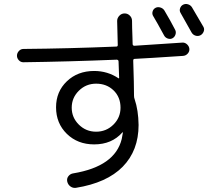

<svg xmlns="http://www.w3.org/2000/svg" viewBox="-20 -863 1040 945"><path d="M573.2 -333Q573.2 -384.8 539.1 -418Q504.9 -451.2 453.1 -451.2Q403.3 -451.2 368.2 -416.5Q333 -381.8 333 -333Q333 -284.2 368.2 -249.5Q403.3 -214.8 453.1 -214.8Q502.9 -214.8 538.1 -249.5Q573.2 -284.2 573.2 -333ZM877 -653.3Q890.6 -654.3 900.9 -644.5Q911.1 -634.8 912.1 -622.1Q913.1 -609.4 903.8 -599.1Q894.5 -588.9 880.9 -587.9Q705.1 -576.2 642.6 -573.2Q635.7 -573.2 635.7 -564.5Q639.6 -448.2 639.6 -391.6Q639.6 -381.8 642.6 -375Q661.1 -320.3 662.1 -248Q662.1 -122.1 584 -42.5Q505.9 37.1 353.5 61.5Q338.9 63.5 326.7 54.7Q314.5 45.9 311 30.8Q307.6 15.6 316.9 3.9Q326.2 -7.8 340.8 -9.8Q545.9 -43.9 579.1 -178.7Q580.1 -183.6 585 -210.9Q585 -211.9 584 -211.9Q582 -211.9 582 -210.9Q530.3 -152.3 443.4 -152.3Q362.3 -152.3 309.1 -204.1Q255.9 -255.9 255.9 -335Q255.9 -412.1 309.1 -462.9Q362.3 -513.7 443.4 -513.7Q509.8 -513.7 563.5 -477.5H565.4Q566.4 -477.5 566.4 -480.5Q566.4 -492.2 563.5 -560.5Q563.5 -568.4 554.7 -569.3Q316.4 -559.6 94.7 -556.6Q82 -556.6 72.8 -566.4Q63.5 -576.2 63.5 -588.9Q63.5 -601.6 72.8 -611.8Q82 -622.1 95.7 -622.1Q316.4 -624 552.7 -633.8Q559.6 -633.8 559.6 -641.6Q556.6 -758.8 556.6 -759.8Q556.6 -774.4 567.4 -785.6Q578.1 -796.9 593.3 -796.9Q608.4 -796.9 619.1 -786.1Q629.9 -775.4 629.9 -759.8Q629.9 -744.1 630.4 -725.1Q630.9 -706.1 631.8 -682.6Q632.8 -659.2 632.8 -646.5Q632.8 -638.7 640.6 -637.7Q706.1 -641.6 877 -653.3ZM789.1 -811.5Q819.3 -760.7 841.8 -716.8Q847.7 -706.1 843.8 -693.4Q839.8 -680.7 829.1 -674.8Q818.4 -668.9 805.7 -673.3Q793 -677.7 787.1 -689.5Q751 -755.9 734.4 -783.2Q727.5 -793.9 731 -806.2Q734.4 -818.4 745.1 -824.2Q755.9 -830.1 769 -826.2Q782.2 -822.3 789.1 -811.5ZM924.8 -827.1Q962.9 -762.7 981.4 -730.5Q987.3 -719.7 982.4 -707.5Q977.5 -695.3 966.8 -689.5Q955.1 -683.6 942.4 -687.5Q929.7 -691.4 922.9 -703.1Q892.6 -756.8 869.1 -798.8Q862.3 -809.6 866.2 -821.8Q870.1 -834 880.9 -839.8Q892.6 -845.7 905.3 -841.8Q918 -837.9 924.8 -827.1Z"/></svg>

Font: Rounded Mgen+ 2m regular
Style: Regular
Weight: 400
Designer: [Source Han Sans]
Ryoko NISHIZUKA  (kana & ideographs); Paul D. Hunt (Latin, Greek & Cyrillic); Wenlong ZHANG  (bopomofo
Version: Version 1.059.20150602